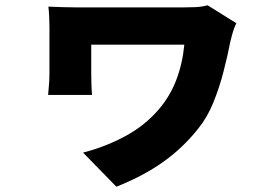

<svg xmlns="http://www.w3.org/2000/svg" viewBox="-20 -591 1040 726"><path d="M874 -503Q870 -497 865 -483Q860 -469 856.5 -455Q853 -441 851 -434Q841 -382 825.5 -321.5Q810 -261 787 -204Q764 -147 729 -104Q671 -31 596 22Q521 75 420 115L294 -14Q377 -35 452.5 -75.5Q528 -116 580 -177Q623 -227 646.5 -288.5Q670 -350 677 -422Q664 -422 637 -422Q610 -422 575 -422Q540 -422 502 -422Q464 -422 429 -422Q394 -422 366.5 -422Q339 -422 325 -422Q325 -413 325 -400Q325 -387 325 -373Q325 -359 325 -344Q325 -329 325 -315Q325 -306 325.5 -280.5Q326 -255 328 -232H162Q164 -254 165.5 -275Q167 -296 167 -315Q167 -329 167 -352Q167 -375 167 -401Q167 -427 167 -450Q167 -473 167 -488Q167 -505 166 -527Q165 -549 163 -566Q184 -565 214 -564Q244 -563 273 -563Q282 -563 310 -563Q338 -563 377.5 -563Q417 -563 461 -563Q505 -563 547 -563Q589 -563 622 -563Q655 -563 671 -563Q696 -563 719 -564Q742 -565 765 -571Z"/></svg>

Font: Noto Sans SC Black
Style: Regular
Weight: 900
Designer: Ryoko NISHIZUKA  (kana, bopomofo & ideographs); Paul D. Hunt (Latin, Greek & Cyrillic); Sandoll Communications , Soo-you
Foundry: Adobe
Version: Version 2.004-H2;hotconv 1.0.118;makeotfexe 2.5.65603